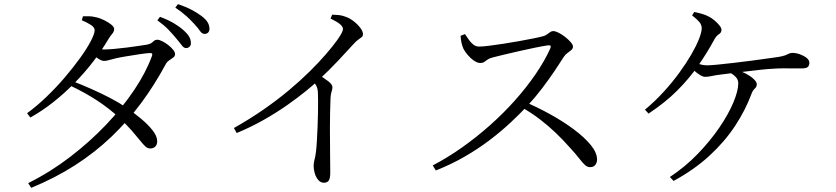

<svg xmlns="http://www.w3.org/2000/svg" viewBox="-20 -835 4010 921"><path d="M825.3 -650.7Q809.5 -670.1 788.6 -692Q767.6 -713.8 734.8 -737.8L747.5 -754.3Q785.7 -740.2 813.7 -723.6Q841.7 -707.1 860.2 -690.1Q879.4 -673.1 887.4 -658.9Q895.5 -644.7 895.7 -629.3Q896.2 -618.1 889.8 -611.4Q883.4 -604.8 872.3 -604.3Q861.9 -604.1 851.5 -618.2Q841.1 -632.3 825.3 -650.7ZM912.7 -719.2Q895.8 -737.8 875.8 -756.2Q855.9 -774.6 821 -798.5L833.7 -815.3Q872.8 -802 899.8 -787.6Q926.7 -773.2 946 -758.7Q966.4 -743.6 975.5 -728.7Q984.6 -713.8 984.8 -698Q985 -686.1 978.7 -679.3Q972.5 -672.5 961.8 -672.3Q948.9 -672.1 939.4 -686.4Q929.9 -700.6 912.7 -719.2ZM328.2 -445.5Q373.4 -428.4 419.1 -407.9Q464.9 -387.5 507.4 -365.5Q549.8 -343.6 583.2 -320.8Q621.4 -294.9 655.9 -266.2Q690.3 -237.5 711.9 -209.9Q733.6 -182.4 734 -158.7Q734.4 -142.1 725.5 -132.6Q716.5 -123 700.7 -122.8Q688.6 -122.6 677.5 -132.5Q666.5 -142.4 651.5 -161.4Q636.5 -180.4 612.8 -207.6Q589.1 -234.8 551.7 -270.2Q502.1 -316.5 442.7 -354.9Q383.4 -393.3 314.7 -425.3ZM109.9 -292Q155.9 -325.3 202.2 -369.8Q248.6 -414.3 290.3 -463.1Q331.9 -511.9 364.5 -557.1Q397 -602.2 415.5 -637.7Q434 -673.3 434 -690.1Q434 -703.5 416.2 -715.3Q398.5 -727.1 372.3 -737.9L378 -756.8Q391.5 -757.1 406.3 -757Q421.1 -757 437.2 -753Q457.7 -749.1 478.5 -738.8Q499.4 -728.6 513.4 -717.2Q527.5 -705.8 527.5 -696.4Q527.5 -683.3 518.7 -673.4Q509.9 -663.6 498.2 -644.4Q466.4 -590.6 425.5 -537.7Q384.6 -484.8 336.5 -435.8Q288.4 -386.8 235.3 -344.8Q182.2 -302.7 125.6 -271.3ZM115.2 43.4Q221.8 -9.6 316.5 -82.4Q411.3 -155.1 489.4 -237.2Q567.5 -319.3 624 -403.7Q680.4 -488 708.4 -565.1Q715.6 -582.1 697.8 -580.5Q680.7 -579.7 648.6 -574.8Q616.5 -569.9 584.4 -564.6Q552.4 -559.3 534.6 -555.1Q518.6 -551.5 504.3 -547.1Q489.9 -542.7 479.2 -542.7Q467.8 -542.7 450.9 -553.8Q434.1 -565 416.8 -579.3L432.1 -603.1Q447.5 -600.3 458.7 -599Q469.9 -597.7 479.3 -597.7Q497.2 -597.7 527.3 -600.3Q557.5 -602.9 589.7 -607.1Q622 -611.4 647.8 -615.2Q673.6 -619 683.6 -620.6Q704.7 -624.7 713.6 -634.5Q722.4 -644.4 735.1 -644.4Q743.9 -644.4 758.3 -637.2Q772.7 -630.1 786.7 -619.3Q800.6 -608.5 810.2 -596.7Q819.8 -584.9 819.8 -574.8Q819.8 -565.5 810.6 -558.9Q801.3 -552.2 790.5 -544.6Q779.7 -537 773.4 -524.2Q720.7 -426.4 656.4 -339.8Q592.1 -253.1 513.5 -178.2Q434.9 -103.3 339.9 -42.3Q244.8 18.8 129.7 66.1Z M1565.5 -746.3 1573.5 -764.7Q1590.1 -764.3 1606.4 -762.6Q1622.6 -760.8 1638.3 -754.4Q1657.7 -747.8 1676.6 -733.1Q1695.6 -718.4 1708.4 -701.4Q1721.1 -684.4 1721.1 -671.3Q1721.1 -662.2 1715.5 -657.3Q1709.9 -652.3 1699.8 -645.7Q1689.6 -639.1 1675.6 -623.5Q1645.6 -590.3 1602.9 -544.8Q1560.2 -499.4 1503.1 -446Q1482.7 -427 1446 -397.1Q1409.3 -367.2 1359.2 -331.9Q1309.1 -296.5 1247.2 -261.2Q1185.3 -225.8 1115.3 -196.9L1102.1 -221Q1178.1 -263.7 1244 -309.5Q1309.9 -355.3 1365.8 -402Q1421.6 -448.8 1466.2 -492.9Q1510.7 -537 1543.8 -575.4Q1576.9 -613.8 1598.3 -643.7Q1625.1 -681.6 1625.1 -695.3Q1625.1 -707.1 1611.4 -718.7Q1597.7 -730.2 1565.5 -746.3ZM1474.9 -453.3 1505.4 -479.4Q1531.8 -462 1553.3 -446.2Q1574.7 -430.3 1574.7 -416.7Q1574.7 -407.3 1570.6 -395.5Q1566.5 -383.7 1565.5 -365.5Q1562.7 -292.8 1562.6 -221.7Q1562.6 -150.6 1563.4 -94Q1564.2 -37.4 1564.2 -7Q1564.2 20.6 1557 31.1Q1549.7 41.6 1533.9 41.6Q1517.9 41.6 1506.7 28.4Q1495.5 15.3 1489.9 -3.6Q1484.4 -22.5 1484.4 -38.8Q1484.4 -53 1488.7 -68.9Q1493 -84.7 1496 -109.5Q1498.4 -130.1 1500.1 -160.6Q1501.8 -191.1 1503.3 -225.1Q1504.8 -259.1 1505.3 -291.9Q1505.8 -324.6 1505.8 -350.6Q1505.8 -376.6 1505 -389.6Q1504.2 -408.7 1498.3 -421.4Q1492.4 -434.1 1474.9 -453.3Z M2189.3 -663.1 2210.4 -671.5Q2218.7 -659.7 2228.2 -645.5Q2237.6 -631.3 2250.1 -621.4Q2262.5 -611.6 2278.7 -611.6Q2295.4 -611.6 2326.1 -615.5Q2356.8 -619.4 2394.5 -625.1Q2432.2 -630.9 2469.9 -637.7Q2507.6 -644.5 2538.7 -650.7Q2569.7 -656.9 2585.9 -661.5Q2596.7 -664.5 2604.2 -670.1Q2611.8 -675.8 2618.8 -680.8Q2625.9 -685.9 2633.2 -685.9Q2644.1 -685.9 2660.2 -677.7Q2676.3 -669.5 2691.8 -657.2Q2707.3 -644.9 2717.9 -632.5Q2728.5 -620.1 2728.5 -611.6Q2728.5 -601.9 2720.4 -594.9Q2712.3 -588 2702.3 -580.9Q2692.2 -573.9 2685.4 -563.5Q2668 -536 2641.5 -496.5Q2615 -457 2581.7 -413Q2548.3 -368.9 2509.4 -326.8Q2474.6 -289.6 2430.1 -247.9Q2385.5 -206.2 2330.8 -164.4Q2276 -122.6 2210.9 -84.8Q2145.7 -47 2070.6 -17.2L2055.8 -41.5Q2126.8 -78.5 2195.7 -127.2Q2264.7 -176 2329.1 -233Q2393.5 -290.1 2449.1 -352.3Q2504.7 -414.5 2548.7 -478.6Q2592.7 -542.7 2620.2 -603.7Q2626.6 -620 2608.4 -617.6Q2582 -613.6 2545 -606Q2507.9 -598.3 2469.4 -589.6Q2430.9 -580.8 2397.3 -572.8Q2363.7 -564.8 2343.3 -559.4Q2327.9 -555.7 2319 -549.4Q2310.2 -543.1 2303 -537.9Q2295.9 -532.8 2283.8 -532.8Q2269.7 -532.8 2252.8 -544.6Q2235.9 -556.4 2222.4 -572.8Q2208.8 -589.2 2202.8 -601.5Q2198.6 -611 2194.5 -626.7Q2190.5 -642.4 2189.3 -663.1ZM2477.3 -323.3 2496.8 -346.8Q2559.9 -319.8 2621.4 -285.6Q2683 -251.5 2733.4 -213.8Q2783.8 -176.1 2813.9 -139.3Q2844 -102.6 2844 -69.5Q2844 -55.2 2835.8 -44.2Q2827.5 -33.2 2810.5 -33.2Q2797 -33.2 2785.6 -43.9Q2774.2 -54.5 2758.5 -74.8Q2742.8 -95.1 2715.8 -124.6Q2680.6 -164.7 2644.4 -199.1Q2608.1 -233.5 2567.7 -264.3Q2527.2 -295.2 2477.3 -323.3Z M3073.7 -308.8Q3121.3 -348.3 3163.1 -394.1Q3205 -439.9 3238.5 -486Q3272 -532 3296.1 -573.6Q3320.1 -615.2 3333.1 -648.2Q3346 -681.1 3346 -698.9Q3346 -716.1 3334.7 -729.5Q3323.3 -743 3300.1 -760.9L3310 -777.5Q3330 -773.7 3348 -768.3Q3365.9 -763 3378.3 -756.4Q3392.7 -749.5 3407 -737.4Q3421.3 -725.2 3431.1 -713.1Q3440.8 -701.1 3440.8 -691.9Q3440.8 -678.5 3429.1 -671.3Q3417.4 -664.2 3408.5 -648.9Q3372.9 -583.3 3329.9 -521.2Q3286.9 -459 3229.4 -401.4Q3171.8 -343.7 3091.2 -290.1ZM3302 -540.6Q3324.3 -530.6 3339.7 -526.1Q3355.1 -521.6 3371 -521.6Q3387.9 -521.6 3422.3 -525Q3456.7 -528.4 3499.5 -533.4Q3542.4 -538.4 3584.6 -543.9Q3626.9 -549.4 3661.3 -554.4Q3695.7 -559.4 3712.3 -561.6Q3734.1 -565 3745.8 -569.4Q3757.4 -573.9 3764.5 -577.6Q3771.5 -581.3 3780.8 -581.3Q3798.3 -581.3 3817 -574.6Q3835.8 -567.9 3849.1 -557.4Q3862.4 -546.9 3862.4 -534.1Q3862.4 -521.6 3855.5 -514.2Q3848.5 -506.8 3823.5 -506.8Q3808.8 -506.8 3785.1 -507Q3761.4 -507.1 3735.1 -507.1Q3708.8 -507.1 3685.2 -505.1Q3662.9 -504.1 3629.6 -500.5Q3596.2 -496.8 3559 -492.3Q3521.7 -487.8 3487.7 -483.7Q3453.7 -479.6 3429.9 -476.4Q3410.9 -474 3393.7 -470.2Q3376.4 -466.4 3362.4 -466.4Q3352.1 -466.4 3338 -475.1Q3323.8 -483.9 3310.2 -495.9Q3296.6 -507.8 3286.6 -517.7ZM3211.1 32.9 3193.4 14Q3266.7 -34.4 3326.8 -96.6Q3387 -158.9 3430.7 -223.1Q3474.4 -287.3 3497.9 -343.5Q3521.4 -399.7 3521.4 -435.9Q3521.4 -452.4 3509.7 -465.2Q3498 -477.9 3479.2 -487.9L3494.7 -503.1Q3526.7 -497.1 3552.8 -484.2Q3578.8 -471.3 3594.5 -456.7Q3610.2 -442.1 3610.2 -431.2Q3610.2 -418.3 3600.6 -410Q3590.9 -401.7 3585 -385.3Q3555.8 -306.5 3505.8 -230.6Q3455.7 -154.7 3382.9 -87.8Q3310 -20.9 3211.1 32.9Z"/></svg>

Font: Source Han Serif JP VF
Style: Regular
Weight: 250
Designer: Ryoko NISHIZUKA 西塚涼子 (kana & ideographs); Frank Grießhammer (Latin, Greek & Cyrillic); Wenlong ZHANG 张文龙 (bopomofo); San
Foundry: Adobe
Version: Version 2.001;hotconv 1.1.0;makeotfexe 2.6.0